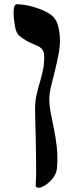

<svg xmlns="http://www.w3.org/2000/svg" viewBox="-20 -643 337 903"><path d="M161 240Q155 240 151 237Q147 234 148 222Q150 201 150 166Q150 131 149.5 89Q149 47 148 5Q147 -37 146 -72.5Q145 -108 145 -129Q145 -165 151.5 -195Q158 -225 166.5 -253Q175 -281 181.5 -310.5Q188 -340 188 -375Q188 -397 180 -408.5Q172 -420 158 -426.5Q144 -433 124 -441.5Q104 -450 80 -467Q72 -472 62.5 -484.5Q53 -497 48 -536Q45 -555 44 -575Q43 -595 46.5 -609Q50 -623 60 -623Q82 -623 109 -617.5Q136 -612 162 -602.5Q188 -593 209 -580.5Q230 -568 239 -553Q250 -538 256 -510Q262 -482 262 -455Q262 -421 254.5 -383Q247 -345 237.5 -307Q228 -269 220 -236Q212 -203 212 -180Q212 -147 218.5 -112Q225 -77 233.5 -37.5Q242 2 247 48Q252 94 248 148Q245 174 229 194.5Q213 215 193.5 227.5Q174 240 161 240Z"/></svg>

Font: Noto Rashi Hebrew
Style: Bold
Weight: 700
Version: Version 1.006